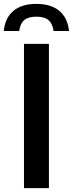

<svg xmlns="http://www.w3.org/2000/svg" viewBox="-56 -965 374 985"><path d="M67 0V-740H195V0ZM130.5 -945Q206 -945 248.8 -908.8Q291.5 -872.5 298 -806H219Q213.5 -844 192.8 -861.8Q172 -879.5 130.5 -879.5Q89 -879.5 68.2 -861.8Q47.5 -844 42.5 -806H-36.5Q-30 -873 12.5 -909Q55 -945 130.5 -945Z"/></svg>

Font: Encode Sans Semi Condensed SmBd
Style: Regular
Weight: 600
Width: 4
Designer: Multiple Designers
Foundry: Impallari Type
Version: Version 2.000